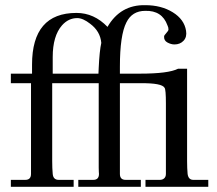

<svg xmlns="http://www.w3.org/2000/svg" viewBox="-20 -723 841 743"><path d="M786 -27V0H543V-27H599Q609 -27 615.5 -33Q622 -39 622 -50V-323Q622 -376 617 -383Q607 -402 523 -401H444V-50Q444 -27 466 -27H525V0H283V-27H341Q363 -27 363 -50Q363 -51 362.5 -57Q362 -63 362 -74Q362 -85 362 -100V-401H182V-100Q182 -71 184 -50Q186 -27 207 -27H265V0H22V-27H78Q100 -27 100 -50V-401H22V-438H104V-473Q104 -673 276 -673Q344 -673 396 -619Q446 -705 542 -703Q604 -703 648.5 -675.5Q693 -648 700 -604Q704 -580 690.5 -565.5Q677 -551 655 -551Q642 -551 628 -558.5Q614 -566 615 -582Q615 -586 623.5 -595Q632 -604 632 -609Q632 -617 628 -625Q607 -683 542 -681Q491 -681 469 -636Q444 -587 444 -465V-438H522Q632 -438 669 -457H704V-100Q704 -71 706 -50Q709 -27 728 -27ZM372 -557Q368 -602 329 -631Q301 -653 279 -653Q245 -653 220 -625Q184 -584 184 -502V-438H361L362 -461Q365 -526 372 -557Z"/></svg>

Font: GFS Didot
Style: Regular
Weight: 400
Designer: Takis Katsoulidis and George D. Matthiopoulos
Foundry: Takis Katsoulidis and George D. Matthiopoulos
Version: Version 1.0